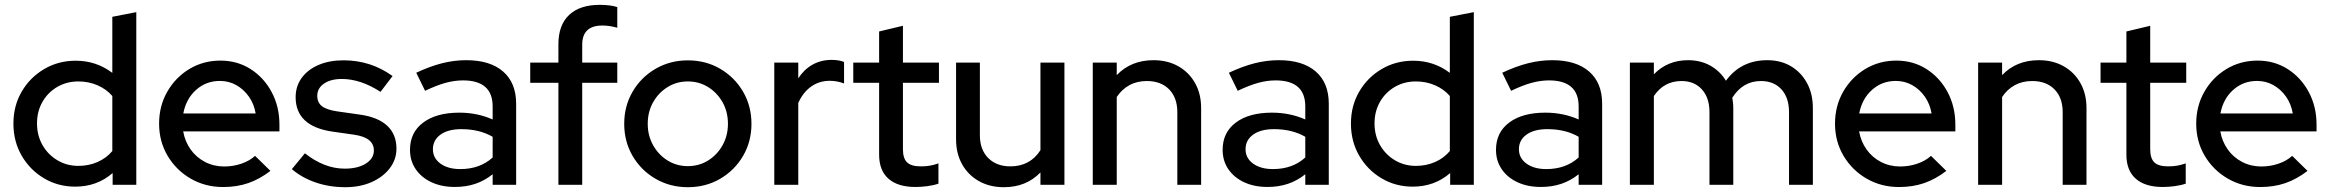

<svg xmlns="http://www.w3.org/2000/svg" viewBox="-20 -770 9708 800"><path d="M293.2 7.7Q221.7 7.7 163 -27.3Q104.3 -62.4 70.1 -121.8Q35.9 -181.2 35.9 -255.1Q35.9 -329 70.3 -388Q104.6 -447.1 163.6 -482Q222.6 -517 295.4 -517Q381.3 -517 448 -466.4V-700L547.9 -719.4V0H449.3V-48.9Q384.2 7.7 293.2 7.7ZM306.4 -78.8Q349.5 -78.8 386.4 -94.9Q423.2 -111.1 448 -140.6V-370Q423.5 -398.5 386.4 -414.6Q349.4 -430.7 306.4 -430.7Q258.2 -430.7 218.9 -408Q179.6 -385.2 156.9 -345.6Q134.2 -305.9 134.2 -255.8Q134.2 -205.8 156.9 -165.8Q179.7 -125.8 219 -102.3Q258.3 -78.8 306.4 -78.8Z M909.7 9.3Q835.1 9.3 774.5 -25.8Q713.9 -60.9 678.4 -120.8Q642.9 -180.7 642.9 -254.8Q642.9 -328.3 676.9 -387.8Q710.9 -447.4 769 -482.5Q827.1 -517.5 898.4 -517.5Q968.7 -517.5 1024.1 -482.2Q1079.5 -446.8 1111.9 -386.4Q1144.3 -325.9 1144.3 -250.4V-222.4H743.3Q750.7 -180.5 774.2 -147.4Q797.6 -114.3 834.2 -95.3Q870.8 -76.3 914.2 -76.3Q951.4 -76.3 985.5 -87.9Q1019.5 -99.4 1042.8 -120.6L1106.7 -58Q1062.4 -23.8 1014.8 -7.2Q967.2 9.3 909.7 9.3ZM743.8 -297.3H1045.2Q1038.6 -336.7 1017.2 -367.2Q995.8 -397.7 964.6 -415.3Q933.4 -432.8 896.1 -432.8Q838.5 -432.8 796.8 -395.3Q755.1 -357.8 743.8 -297.3Z M1418.6 10Q1352.8 10 1295.5 -9.6Q1238.2 -29.2 1196.1 -65.3L1250.5 -131.3Q1290 -99.9 1331.7 -83.6Q1373.4 -67.3 1416.2 -67.3Q1470.3 -67.3 1504 -88.3Q1537.8 -109.3 1537.8 -143.1Q1537.8 -196.8 1456.2 -208.6L1363.9 -221.8Q1287.8 -233.1 1249.8 -269Q1211.8 -304.9 1211.8 -365Q1211.8 -410.5 1236.9 -445.2Q1261.9 -479.8 1306.9 -499.2Q1351.9 -518.7 1411.6 -518.7Q1467.5 -518.7 1518.1 -502.7Q1568.8 -486.7 1615.7 -453.2L1565.5 -387.3Q1482.5 -441 1404.1 -441Q1358.3 -441 1330.1 -421.7Q1301.9 -402.3 1301.9 -371.2Q1301.9 -342.5 1321.6 -327.4Q1341.2 -312.3 1385.8 -305.8L1478.1 -292.7Q1554 -282.4 1592.9 -246.5Q1631.9 -210.5 1631.9 -150.7Q1631.9 -105 1603.7 -68.5Q1575.6 -32.1 1527.7 -11Q1479.8 10 1418.6 10Z M1875.4 9Q1820.1 9 1778 -10.6Q1735.9 -30.2 1712.1 -65.1Q1688.3 -99.9 1688.3 -145.8Q1688.3 -218.3 1743.4 -259.4Q1798.4 -300.6 1893.7 -300.6Q1969.1 -300.6 2032.7 -272.2V-326.4Q2032.7 -435 1909.1 -435Q1873.9 -435 1836.1 -424.7Q1798.3 -414.3 1751.2 -391.6L1714.4 -466.9Q1771.6 -493.8 1821.9 -506.5Q1872.2 -519.2 1922.6 -519.2Q2022 -519.2 2076.3 -472Q2130.6 -424.8 2130.6 -337.6V0H2032.7V-44Q1999.3 -17.1 1960.3 -4Q1921.2 9 1875.4 9ZM1783.8 -148.1Q1783.8 -111.1 1815.3 -88.3Q1846.8 -65.5 1897.8 -65.5Q1979.7 -65.5 2032.7 -113.8V-200.1Q1977.5 -231.9 1902.1 -231.9Q1847.4 -231.9 1815.6 -209.2Q1783.8 -186.5 1783.8 -148.1Z M2306.7 0V-425H2189.3V-509.2H2306.7V-585.7Q2306.7 -665.6 2351.3 -707.7Q2395.8 -749.8 2479.4 -749.8Q2499.7 -749.8 2518.2 -747.6Q2536.7 -745.5 2552 -740.5V-654.4Q2534.4 -659.1 2520.2 -661.4Q2506.1 -663.6 2489.4 -663.6Q2405.9 -663.6 2405.9 -583.4V-509.2H2552V-425H2405.9V0Z M2846 10Q2772.1 10 2711.6 -25Q2651.1 -60.1 2616 -120Q2580.9 -180 2580.9 -254.1Q2580.9 -328.3 2616 -388.3Q2651.1 -448.3 2711.6 -483.4Q2772.1 -518.5 2846 -518.5Q2920.6 -518.5 2980.6 -483.5Q3040.7 -448.4 3075.9 -388.4Q3111.1 -328.4 3111.1 -254.2Q3111.1 -179.9 3075.9 -120Q3040.7 -60.1 2980.6 -25Q2920.6 10 2846 10ZM2846 -77.8Q2892.9 -77.8 2930.7 -101.4Q2968.5 -125.1 2990.8 -165.1Q3013.1 -205 3013.1 -254.1Q3013.1 -304.1 2990.8 -343.8Q2968.5 -383.5 2930.6 -407.1Q2892.7 -430.7 2846 -430.7Q2799.4 -430.7 2761.5 -407.1Q2723.5 -383.5 2701.2 -343.8Q2678.9 -304.2 2678.9 -254.1Q2678.9 -205.1 2701.2 -165.1Q2723.5 -125.1 2761.4 -101.4Q2799.4 -77.8 2846 -77.8Z M3206.2 0V-509.2H3306.1V-443.6Q3330 -480.5 3365.3 -500.5Q3400.7 -520.5 3445.8 -520.5Q3476.8 -520.2 3496.9 -511.8V-422.3Q3467.9 -433.3 3437.6 -433.3Q3393.9 -433.3 3360 -409.5Q3326.1 -385.6 3306.1 -340.9V0Z M3794.8 9.1Q3721 9.1 3682 -25.3Q3643 -59.7 3643 -125.7V-425H3535.3V-509.2H3643V-638.9L3742.2 -662.6V-509.2H3892.3V-425H3742.2V-148.6Q3742.2 -110 3759.5 -93.4Q3776.7 -76.8 3817.2 -76.8Q3837.9 -76.8 3854.4 -79.7Q3870.9 -82.5 3890.2 -89.2V-4.8Q3870.3 2.2 3843.7 5.7Q3817.1 9.1 3794.8 9.1Z M4162.6 10Q4104.1 10 4059.1 -15.2Q4014.1 -40.5 3988.8 -85.4Q3963.6 -130.4 3963.6 -189.6V-509.2H4062.8V-206.7Q4062.8 -146.7 4097.4 -111.8Q4132 -76.8 4189.8 -76.8Q4272 -76.8 4315.2 -144.2V-509.2H4415.1V0H4315.2V-51.5Q4255.9 10 4162.6 10Z M4533.2 0V-509.2H4633.1V-457Q4692.4 -519.2 4786.4 -519.2Q4844.9 -519.2 4889.5 -494Q4934.2 -468.8 4959.4 -423.9Q4984.7 -379.1 4984.7 -319.7V0H4885.5V-302.6Q4885.5 -362.8 4851.4 -397.6Q4817.2 -432.4 4758.4 -432.4Q4717.6 -432.4 4685.9 -415.1Q4654.3 -397.8 4633.1 -365.8V0Z M5261.4 9Q5206.1 9 5164 -10.6Q5121.9 -30.2 5098.1 -65.1Q5074.3 -99.9 5074.3 -145.8Q5074.3 -218.3 5129.4 -259.4Q5184.4 -300.6 5279.7 -300.6Q5355.1 -300.6 5418.7 -272.2V-326.4Q5418.7 -435 5295.1 -435Q5259.9 -435 5222.1 -424.7Q5184.3 -414.3 5137.2 -391.6L5100.4 -466.9Q5157.6 -493.8 5207.9 -506.5Q5258.2 -519.2 5308.6 -519.2Q5408 -519.2 5462.3 -472Q5516.6 -424.8 5516.6 -337.6V0H5418.7V-44Q5385.3 -17.1 5346.3 -4Q5307.2 9 5261.4 9ZM5169.8 -148.1Q5169.8 -111.1 5201.3 -88.3Q5232.8 -65.5 5283.8 -65.5Q5365.7 -65.5 5418.7 -113.8V-200.1Q5363.5 -231.9 5288.1 -231.9Q5233.4 -231.9 5201.6 -209.2Q5169.8 -186.5 5169.8 -148.1Z M5866.2 7.7Q5794.7 7.7 5736 -27.3Q5677.3 -62.4 5643.1 -121.8Q5608.9 -181.2 5608.9 -255.1Q5608.9 -329 5643.3 -388Q5677.6 -447.1 5736.6 -482Q5795.6 -517 5868.4 -517Q5954.3 -517 6021 -466.4V-700L6120.9 -719.4V0H6022.3V-48.9Q5957.2 7.7 5866.2 7.7ZM5879.4 -78.8Q5922.5 -78.8 5959.4 -94.9Q5996.2 -111.1 6021 -140.6V-370Q5996.5 -398.5 5959.4 -414.6Q5922.4 -430.7 5879.4 -430.7Q5831.2 -430.7 5791.9 -408Q5752.6 -385.2 5729.9 -345.6Q5707.2 -305.9 5707.2 -255.8Q5707.2 -205.8 5729.9 -165.8Q5752.7 -125.8 5792 -102.3Q5831.3 -78.8 5879.4 -78.8Z M6400.4 9Q6345.1 9 6303 -10.6Q6260.9 -30.2 6237.1 -65.1Q6213.3 -99.9 6213.3 -145.8Q6213.3 -218.3 6268.4 -259.4Q6323.4 -300.6 6418.7 -300.6Q6494.1 -300.6 6557.7 -272.2V-326.4Q6557.7 -435 6434.1 -435Q6398.9 -435 6361.1 -424.7Q6323.3 -414.3 6276.2 -391.6L6239.4 -466.9Q6296.6 -493.8 6346.9 -506.5Q6397.2 -519.2 6447.6 -519.2Q6547 -519.2 6601.3 -472Q6655.6 -424.8 6655.6 -337.6V0H6557.7V-44Q6524.3 -17.1 6485.3 -4Q6446.2 9 6400.4 9ZM6308.8 -148.1Q6308.8 -111.1 6340.3 -88.3Q6371.8 -65.5 6422.8 -65.5Q6504.7 -65.5 6557.7 -113.8V-200.1Q6502.5 -231.9 6427.1 -231.9Q6372.4 -231.9 6340.6 -209.2Q6308.8 -186.5 6308.8 -148.1Z M6771.2 0V-509.2H6871.1V-460.4Q6927.8 -519.2 7013.7 -519.2Q7065.8 -519.2 7106.5 -496.4Q7147.2 -473.5 7171.4 -433.6Q7234.1 -519.2 7343.4 -519.2Q7399.9 -519.2 7442.3 -494Q7484.8 -468.8 7509.2 -423.9Q7533.6 -379.1 7533.6 -319.7V0H7434.3V-302.6Q7434.3 -362.8 7402.7 -397.6Q7371.1 -432.4 7317.3 -432.4Q7241.9 -432.4 7197.9 -362.8Q7199.6 -352.7 7200.8 -342.1Q7202 -331.5 7202 -319.7V0H7102.8V-302.6Q7102.8 -362.8 7071.1 -397.6Q7039.5 -432.4 6986.4 -432.4Q6913.1 -432.4 6871.1 -369.8V0Z M7892.7 9.3Q7818.1 9.3 7757.5 -25.8Q7696.9 -60.9 7661.4 -120.8Q7625.9 -180.7 7625.9 -254.8Q7625.9 -328.3 7659.9 -387.8Q7693.9 -447.4 7752 -482.5Q7810.1 -517.5 7881.4 -517.5Q7951.7 -517.5 8007.1 -482.2Q8062.5 -446.8 8094.9 -386.4Q8127.3 -325.9 8127.3 -250.4V-222.4H7726.3Q7733.7 -180.5 7757.2 -147.4Q7780.6 -114.3 7817.2 -95.3Q7853.8 -76.3 7897.2 -76.3Q7934.4 -76.3 7968.5 -87.9Q8002.5 -99.4 8025.8 -120.6L8089.7 -58Q8045.4 -23.8 7997.8 -7.2Q7950.2 9.3 7892.7 9.3ZM7726.8 -297.3H8028.2Q8021.6 -336.7 8000.2 -367.2Q7978.8 -397.7 7947.6 -415.3Q7916.4 -432.8 7879.1 -432.8Q7821.5 -432.8 7779.8 -395.3Q7738.1 -357.8 7726.8 -297.3Z M8222.2 0V-509.2H8322.1V-457Q8381.4 -519.2 8475.4 -519.2Q8533.9 -519.2 8578.5 -494Q8623.2 -468.8 8648.4 -423.9Q8673.7 -379.1 8673.7 -319.7V0H8574.5V-302.6Q8574.5 -362.8 8540.4 -397.6Q8506.2 -432.4 8447.4 -432.4Q8406.6 -432.4 8374.9 -415.1Q8343.3 -397.8 8322.1 -365.8V0Z M8991.8 9.1Q8918 9.1 8879 -25.3Q8840 -59.7 8840 -125.7V-425H8732.3V-509.2H8840V-638.9L8939.2 -662.6V-509.2H9089.3V-425H8939.2V-148.6Q8939.2 -110 8956.5 -93.4Q8973.7 -76.8 9014.2 -76.8Q9034.9 -76.8 9051.4 -79.7Q9067.9 -82.5 9087.2 -89.2V-4.8Q9067.3 2.2 9040.7 5.7Q9014.1 9.1 8991.8 9.1Z M9397.7 9.3Q9323.1 9.3 9262.5 -25.8Q9201.9 -60.9 9166.4 -120.8Q9130.9 -180.7 9130.9 -254.8Q9130.9 -328.3 9164.9 -387.8Q9198.9 -447.4 9257 -482.5Q9315.1 -517.5 9386.4 -517.5Q9456.7 -517.5 9512.1 -482.2Q9567.5 -446.8 9599.9 -386.4Q9632.3 -325.9 9632.3 -250.4V-222.4H9231.3Q9238.7 -180.5 9262.2 -147.4Q9285.6 -114.3 9322.2 -95.3Q9358.8 -76.3 9402.2 -76.3Q9439.4 -76.3 9473.5 -87.9Q9507.5 -99.4 9530.8 -120.6L9594.7 -58Q9550.4 -23.8 9502.8 -7.2Q9455.2 9.3 9397.7 9.3ZM9231.8 -297.3H9533.2Q9526.6 -336.7 9505.2 -367.2Q9483.8 -397.7 9452.6 -415.3Q9421.4 -432.8 9384.1 -432.8Q9326.5 -432.8 9284.8 -395.3Q9243.1 -357.8 9231.8 -297.3Z"/></svg>

Font: Red Hat Display VF
Style: Regular
Weight: 300
Designer: Pentagram, MCKL
Foundry: Pentagram, MCKL
Version: Version 1.023